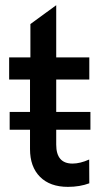

<svg xmlns="http://www.w3.org/2000/svg" viewBox="-20 -708 400 737"><path d="M327.1 -210H195.8V-152.8Q195.8 -80.1 258.3 -80.1Q287.6 -80.1 322.3 -95.7L322.8 -4.4Q286.1 9.3 240.7 9.3Q171.9 9.3 133.5 -29.3Q95.2 -67.9 95.2 -135.7V-210H17.1V-278.3H95.2V-402.8H15.1V-487.8H96.7V-615.7L195.8 -688V-487.8H322.8V-402.8H195.8V-278.3H327.1Z"/></svg>

Font: HK Grotesk SemiBold Legacy
Style: Regular
Weight: 600
Designer: Alfredo Marco Pradil
Foundry: Hanken Design Co.
Version: Version 2.022;PS 002.022;hotconv 1.0.88;makeotf.lib2.5.64775